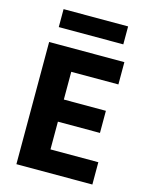

<svg xmlns="http://www.w3.org/2000/svg" viewBox="-127 -943 798 1023"><g transform="rotate(15 272.0 -431.5)"><path d="M450 -764H94V-863H450ZM484 0H65V-674H480V-551H220V-398H452V-276H220V-123H484Z"/></g></svg>

Font: Hind Kochi
Style: Bold
Weight: 700
Designer: Dhruvi Tolia
Foundry: Indian Type Foundry
Version: Version 0.702;PS 1.0;hotconv 1.0.81;makeotf.lib2.5.63406